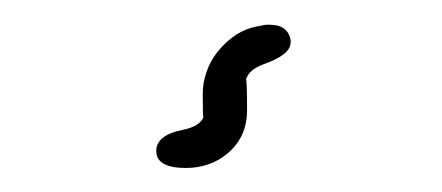

<svg xmlns="http://www.w3.org/2000/svg" viewBox="-20 -145 366 159"><path d="M198.2 -91.8Q183.6 -86.4 183.1 -75.7L183.6 -79.6Q184.6 -79.6 184.6 -53.7Q184.6 -31.2 168 -17.6Q153.8 -5.9 133.8 -5.9Q109.4 -5.9 109.4 -20Q109.4 -33.2 131.8 -37.6Q146.5 -40.5 148.9 -49.3Q148.9 -48.3 148.4 -48.3Q147.9 -48.3 147.9 -67.4Q147.9 -76.2 150.9 -85Q153.8 -93.8 159.4 -101.1Q165 -108.4 172.4 -114Q179.7 -119.6 188.5 -122.1Q191.9 -123 194.8 -123.5Q197.8 -124 200.2 -124.5H203.6Q218.3 -124.5 220.7 -111.8V-109.9Q220.7 -99.6 198.2 -91.8Z"/></svg>

Font: DimaLatifi
Style: regular
Weight: 400
Designer: R.Balvardi
Foundry: Dima Software Group
Version: Version 1.00;January 29, 2019;FontCreator 11.5.0.2427 64-bit